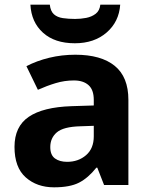

<svg xmlns="http://www.w3.org/2000/svg" viewBox="-20 -791 644 821"><path d="M302 -557Q412 -557 470.5 -509.5Q529 -462 529 -364V0H425L396 -74H392Q357 -30 318 -10Q279 10 211 10Q138 10 90 -32.5Q42 -75 42 -163Q42 -250 103 -291.5Q164 -333 286 -337L381 -340V-364Q381 -407 358.5 -427Q336 -447 296 -447Q256 -447 218 -435.5Q180 -424 142 -407L93 -508Q137 -531 190.5 -544Q244 -557 302 -557ZM323 -251Q251 -249 223 -225Q195 -201 195 -162Q195 -128 215 -113.5Q235 -99 267 -99Q315 -99 348 -127.5Q381 -156 381 -208V-253ZM494 -771Q489 -698 436 -652Q383 -606 300 -606Q214 -606 164 -651Q114 -696 110 -771H193Q196 -743 210.5 -730Q225 -717 249 -713.5Q273 -710 301 -710Q325 -710 348.5 -714.5Q372 -719 389 -732Q406 -745 409 -771Z"/></svg>

Font: Noto Sans Balinese
Style: Bold
Weight: 700
Designer: Aditya Bayu, David Williams
Foundry: David Williams
Version: Version 2.005; ttfautohint (v1.8.4.7-5d5b)